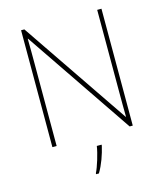

<svg xmlns="http://www.w3.org/2000/svg" viewBox="-134 -879 965 1133"><g transform="rotate(-15 349.0 -312.5)"><path d="M594 -66V-780H568V-277C568 -231 568 -177 569 -127H567L123 -780H103V-66H129V-568C129 -621 129 -663 128 -721H130L575 -66ZM387 1V-5H358C352 38 327 119 311 149V155H328C356 108 375 53 387 1Z"/></g></svg>

Font: Noto Sans Malayalam UI Thin
Style: Regular
Weight: 100
Designer: Jelle Bosma - Monotype Design Team
Foundry: Monotype Imaging Inc.
Version: Version 2.104